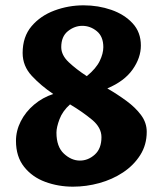

<svg xmlns="http://www.w3.org/2000/svg" viewBox="-20 -694 616 721"><path d="M254 7Q199 7 150 -11Q101 -29 70.5 -67.5Q40 -106 40 -165Q40 -203 58 -238.5Q76 -274 108 -301Q140 -328 180 -341Q134 -372 99.5 -409Q65 -446 65 -495Q65 -556 98.5 -595.5Q132 -635 184.5 -654.5Q237 -674 294 -674Q349 -674 398 -657Q447 -640 478 -606.5Q509 -573 509 -523Q509 -477 478 -433Q447 -389 383 -362Q421 -340 455 -315Q489 -290 510 -261.5Q531 -233 531 -199Q531 -150 506.5 -111.5Q482 -73 442 -46.5Q402 -20 353 -6.5Q304 7 254 7ZM306 -408Q341 -437 354.5 -465Q368 -493 368 -517Q368 -557 343.5 -577Q319 -597 289 -597Q260 -597 235 -577Q210 -557 210 -517Q210 -487 238 -460.5Q266 -434 306 -408ZM280 -91Q311 -91 336 -113.5Q361 -136 361 -179Q361 -215 325.5 -244.5Q290 -274 243 -302Q215 -277 203.5 -246.5Q192 -216 192 -196Q192 -143 220 -117Q248 -91 280 -91Z"/></svg>

Font: Agbalumo
Style: Regular
Weight: 400
Designer: Raphael Alegbeleye
Foundry: Sorkin Type Co.
Version: Version 1.000; ttfautohint (v1.8.4)